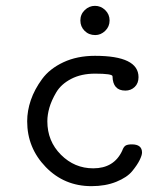

<svg xmlns="http://www.w3.org/2000/svg" viewBox="-20 -631 565 657"><path d="M306 -511Q284 -511 269.5 -525.5Q255 -540 255 -561Q255 -582 270 -596.5Q285 -611 305 -611Q325 -611 340 -596.5Q355 -582 355 -561Q355 -540 340 -525.5Q325 -511 306 -511ZM73 -216Q73 -252 85.5 -288.5Q98 -325 124 -360.5Q150 -396 197 -418Q244 -440 305 -440Q454 -440 454 -367Q454 -346 441 -333.5Q428 -321 409 -321Q366 -321 365 -370Q365 -379 305 -379Q258 -379 223.5 -361Q189 -343 172.5 -315Q156 -287 149 -262.5Q142 -238 142 -216Q142 -148 188.5 -101.5Q235 -55 299 -55Q370 -55 398 -115Q403 -129 410 -133Q417 -137 431 -137Q466 -137 466 -109Q466 -100 458 -83.5Q450 -67 432.5 -45.5Q415 -24 378 -9Q341 6 293 6Q200 6 136.5 -59.5Q73 -125 73 -216Z"/></svg>

Font: CMU Typewriter Text
Style: Regular
Weight: 500
Monospace: yes
Version: Version 0.7.0